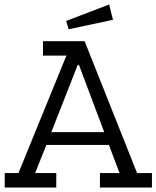

<svg xmlns="http://www.w3.org/2000/svg" viewBox="-20 -833 695 853"><path d="M424 0V-64H511L464 -189H186L136 -64H230V0H1V-64H62L275 -586H171V-650H356L589 -64H655V0ZM331 -544H325L208 -246H443ZM285 -703 274 -740 465 -813 482 -745Z"/></svg>

Font: Zilla Slab Regular
Style: Regular
Weight: 400
Designer: Typotheque.com
Foundry: Typotheque type foundry
Version: Version 1.0; 2017